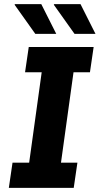

<svg xmlns="http://www.w3.org/2000/svg" viewBox="-20 -915 501 935"><path d="M418 -563H338L277 -123H357L339 0H23L41 -123H122L183 -563H102L120 -686H436ZM254 -750H152L51 -892L53 -895H181ZM445 -750H343L242 -892L244 -895H372Z"/></svg>

Font: Chivo
Style: Bold Italic
Weight: 700
Italic angle: -8.05°
Designer: Hector Gatti
Foundry: Omnibus-Type
Version: Version 1.007